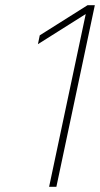

<svg xmlns="http://www.w3.org/2000/svg" viewBox="-20 -719 385 739"><path d="M310 -665 126 -549 133 -583 317 -699H345L197 0H169Z"/></svg>

Font: Prompt Thin
Style: Italic
Weight: 250
Italic angle: -12°
Designer: Katatrad Team
Foundry: CadsonDemak
Version: Version 1.001